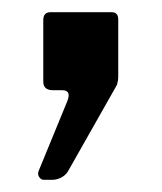

<svg xmlns="http://www.w3.org/2000/svg" viewBox="-20 -148 265 315"><path d="M52 147Q47 147 44 142Q41 137 44 131L90 19Q98 0 82 0H67Q51 0 51 -14V-115Q51 -128 63 -128H163Q174 -128 174 -116V-23Q174 -16 172 -9L91 134Q87 140 80 143.5Q73 147 66 147H52Z"/></svg>

Font: Libre Franklin Medium
Style: Regular
Weight: 500
Designer: Pablo Impallari, Rodrigo Fuenzalida, Nhung Nguyen
Foundry: Impallari Type
Version: Version 3.000